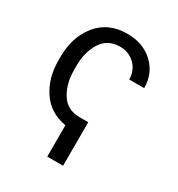

<svg xmlns="http://www.w3.org/2000/svg" viewBox="-172 -651 880 949"><g transform="rotate(30 267.5 -176.0)"><path d="M329.1 186H238.8V6.8Q147.5 -8.3 98.1 -80.1Q48.8 -151.9 48.8 -253.9V-274.4Q48.8 -387.7 109.9 -462.9Q170.9 -538.1 279.8 -538.1Q369.6 -538.1 427 -484.1Q484.4 -430.2 484.4 -346.7H398.9Q398.9 -397.5 364.7 -431.2Q330.6 -464.8 279.8 -464.8Q209 -464.8 174.1 -408.9Q139.2 -353 139.2 -274.4V-253.9Q139.2 -173.8 173.8 -118.2Q208.5 -62.5 279.8 -62.5H329.1Z"/></g></svg>

Font: Roboto Web
Style: Regular
Weight: 400
Designer: Google
Version: Version 1.200310; 2013